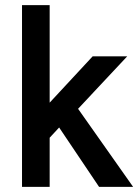

<svg xmlns="http://www.w3.org/2000/svg" viewBox="-20 -746 540 750"><path d="M285 -321 500 -16H367L211 -248L174 -208V-16H66V-726H174V-345L342 -526H477Z"/></svg>

Font: D2Coding ligature
Style: Bold
Weight: 700
Monospace: yes
Designer: Yong-Rak Park; Jeong-Hwan Yoon; Sang-Min Lee;
Foundry: NHN Corporation
Version: Version 1.3.2; Build 20180524